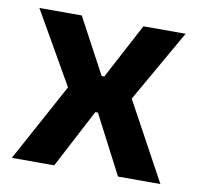

<svg xmlns="http://www.w3.org/2000/svg" viewBox="-62 -554 640 618"><g transform="rotate(10 258.0 -245.0)"><path d="M15 0 163.5 -273V-237.5L18.5 -490.5H157L254 -309.5H262.5L358.5 -490.5H496.5L352 -237.5V-273L500.5 0H362L262.5 -191.5H254L153.5 0Z"/></g></svg>

Font: Anek Gujarati SemiBold
Style: Regular
Weight: 600
Designer: Mrunmayee Ghaisas (Gujarati), Yesha Goshar (Latin)
Foundry: Ek Type
Version: Version 1.003